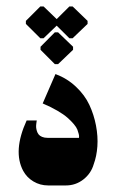

<svg xmlns="http://www.w3.org/2000/svg" viewBox="-20 -566 354 586"><path d="M147.3 -370.3H157.3L203 -414V-423.3L157.3 -467.3H147.3L103.7 -423.3V-414ZM113 -449.3 153 -487.7 191.7 -449.3H201.7L247.3 -493V-502.3L201.7 -546.3H191.7L153 -507.7L113 -546.3H103L59 -502.3V-493L103 -449.3ZM127 0H181Q211 0 234.5 -18.3Q258 -36.7 266 -64.7Q275 -89 277.2 -119.3Q279.3 -149.7 273 -182.8Q266.7 -216 252.7 -246Q238.7 -276 211.8 -301.3Q185 -326.7 149.3 -340L110.3 -250.3Q135.3 -239.7 155 -228.2Q174.7 -216.7 186 -206.7Q197.3 -196.7 205.3 -187.2Q213.3 -177.7 216.2 -170.2Q219 -162.7 220.3 -157Q221.7 -151.3 221.3 -148.3L221 -145.3H125Q115.3 -145.3 108.3 -148.3Q101.3 -151.3 97.8 -155.8Q94.3 -160.3 92.5 -166.3Q90.7 -172.3 90.3 -177.3Q90 -182.3 90.7 -187.8Q91.3 -193.3 91.7 -195.3Q92 -197.3 92.3 -198.3H61.3Q18.7 -105 50.7 -44.7Q61.7 -24.3 82 -12.2Q102.3 0 127 0Z"/></svg>

Font: Jomhuria
Style: Regular
Weight: 400
Designer: Arabic design by Kourosh Beigpour, Latin design by Eben Sorkin, engineering by Lasse Fister and Khaled Hosney
Version: Version 1.0000